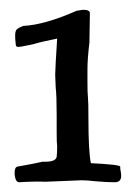

<svg xmlns="http://www.w3.org/2000/svg" viewBox="-20 -731 276 393"><path d="M10 -373V-378Q10 -389 16 -390Q50 -396 67 -400H73Q94 -400 96 -410Q97 -418 97 -432Q96 -437 96 -460V-496Q96 -536 94 -552L93 -578L94 -603L97 -652Q66 -646 46 -640Q32 -637 23 -635.5Q14 -634 13 -637Q12 -639 12 -643Q11 -650 11 -658Q11 -667 14 -670.5Q17 -674 28 -678Q71 -680 137 -709L150 -711Q164 -711 164 -704L163 -644Q159 -610 159 -589Q159 -568 159 -563Q159 -540 160 -532Q161 -524 161 -488Q161 -421 166 -397Q226 -394 226 -390Q226 -385 227 -380.5Q228 -376 228 -371Q228 -357 213 -358Q199 -358 175 -360Q159 -362 147 -362L73 -359Q53 -360 19 -358Q12 -358 10 -373Z"/></svg>

Font: Barriecito
Style: Regular
Weight: 400
Designer: Pablo Cosgaya & Sergio Jiménez
Foundry: Pablo Cosgaya & Sergio Jiménez
Version: Version 1.001